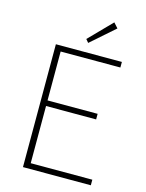

<svg xmlns="http://www.w3.org/2000/svg" viewBox="-136 -1014 833 1096"><g transform="rotate(15 281.0 -466.5)"><path d="M110 0H511V-33H147V-371H443V-404H147V-693H500V-726H110ZM286 -781 426 -904 400 -933 270 -800Z"/></g></svg>

Font: Noto Sans CJK Thin
Style: Regular
Weight: 100
Designer: Ryoko NISHIZUKA (kana & ideographs); Paul D. Hunt (Latin, Greek & Cyrillic); Wenlong ZHANG (bopomofo); Sandoll Communica
Foundry: Adobe Systems Incorporated
Version: Version 1.000;PS 1;hotconv 1.0.78;makeotf.lib2.5.61930